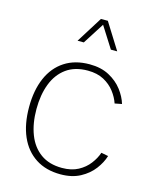

<svg xmlns="http://www.w3.org/2000/svg" viewBox="-135 -1030 919 1128"><g transform="rotate(15 324.0 -466.5)"><path d="M107.4 -328.6Q107.4 -241.7 133.1 -175Q158.7 -108.4 210.7 -70.8Q262.7 -33.2 341.3 -33.2Q398.4 -33.2 439 -54.9Q479.5 -76.7 505.1 -110.4Q530.8 -144 542.5 -179.2L585.4 -170.9Q573.2 -129.9 542.5 -89.1Q511.7 -48.3 461.9 -21.5Q412.1 5.4 342.3 5.4Q253.4 5.4 190.7 -35.4Q127.9 -76.2 95.2 -150.9Q62.5 -225.6 62.5 -328.6Q62.5 -431.6 95.2 -506.8Q127.9 -582 190.7 -622.8Q253.4 -663.6 342.3 -663.6Q412.1 -663.6 461.9 -636.7Q511.7 -609.9 542.5 -569.3Q573.2 -528.8 585.4 -487.3L542.5 -479Q530.8 -514.2 505.1 -547.9Q479.5 -581.5 439 -603.3Q398.4 -625 341.3 -625Q262.7 -625 210.7 -587.2Q158.7 -549.3 133.1 -482.7Q107.4 -416 107.4 -328.6ZM478 -778.8H439.5L357.4 -908.2L274.9 -778.8H236.8L336.4 -938H378.4Z"/></g></svg>

Font: Estedad-FD ExtraLight
Style: Regular
Weight: 200
Designer: Amin Abedi
Version: Version 7.3